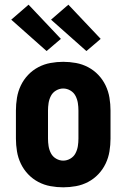

<svg xmlns="http://www.w3.org/2000/svg" viewBox="-20 -792 540 820"><path d="M250 8Q223 8 195.5 3Q168 -2 143.5 -15Q119 -28 100 -48Q81 -68 69 -93Q57 -118 52.5 -145.5Q48 -173 48 -200V-320Q48 -347 52.5 -374.5Q57 -402 69 -427Q81 -452 100 -472Q119 -492 143.5 -505Q168 -518 195.5 -523Q223 -528 250 -528Q277 -528 304.5 -523Q332 -518 356.5 -505Q381 -492 400 -472Q419 -452 431 -427Q443 -402 447.5 -374.5Q452 -347 452 -320V-200Q452 -173 447.5 -145.5Q443 -118 431 -93Q419 -68 400 -48Q381 -28 356.5 -15Q332 -2 304.5 3Q277 8 250 8ZM250 -106Q266 -106 280.5 -114.5Q295 -123 302.5 -137.5Q310 -152 312.5 -168Q315 -184 315 -200V-320Q315 -336 312.5 -352Q310 -368 302.5 -382.5Q295 -397 280.5 -405.5Q266 -414 250 -414Q234 -414 219.5 -405.5Q205 -397 197.5 -382.5Q190 -368 187.5 -352Q185 -336 185 -320V-200Q185 -184 187.5 -168Q190 -152 197.5 -137.5Q205 -123 219.5 -114.5Q234 -106 250 -106ZM349 -574 198 -708 272 -772 410 -626 375 -596ZM179 -574 28 -708 102 -772 240 -626Z"/></svg>

Font: Iosevka SS18 Heavy
Style: Regular
Weight: 900
Monospace: yes
Designer: Belleve Invis
Foundry: Belleve Invis
Version: Version 25.1.1; ttfautohint (v1.8.4)